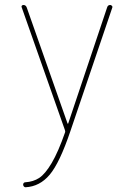

<svg xmlns="http://www.w3.org/2000/svg" viewBox="-20 -540 540 790"><path d="M247.1 -4.9 69.3 -509.8Q67.4 -513.7 69.8 -516.6Q72.3 -519.5 76.2 -519.5Q85.9 -519.5 89.8 -509.8L257.8 -32.2Q257.8 -31.2 258.8 -31.2Q260.7 -31.2 260.7 -32.2L420.9 -509.8Q423.8 -519.5 433.6 -519.5Q436.5 -519.5 439.9 -516.6Q443.4 -513.7 442.4 -509.8L269.5 0Q225.6 129.9 184.6 178.7Q143.6 227.5 85 230.5Q81.1 230.5 78.1 227.1Q75.2 223.6 75.2 219.7Q75.2 215.8 77.6 212.9Q80.1 210 84 210Q117.2 208 141.6 191.9Q166 175.8 192.9 130.4Q219.7 85 248 3.9Q249 1 247.1 -4.9Z"/></svg>

Font: Rounded-L Mgen+ 2m thin
Style: Regular
Weight: 100
Designer: [Source Han Sans]
Ryoko NISHIZUKA  (kana & ideographs); Paul D. Hunt (Latin, Greek & Cyrillic); Wenlong ZHANG  (bopomofo
Version: Version 1.059.20150602